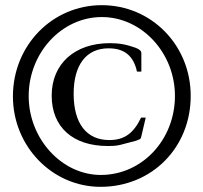

<svg xmlns="http://www.w3.org/2000/svg" viewBox="-20 -705 787 743"><path d="M657 -334C657 -164 530 -28 370 -28C219 -28 91 -168 91 -333C91 -501 219 -639 374 -639C529 -639 657 -500 657 -334ZM718 -334C718 -530 566 -685 374 -685C182 -685 30 -529 30 -332C30 -139 182 18 369 18C568 18 718 -134 718 -334ZM544 -250H526C497 -189 461 -163 403 -163C315 -163 265 -227 265 -342C265 -454 314 -518 400 -518C461 -518 497 -489 510 -428H527V-499C527 -508 520 -514 505 -520C469 -533 441 -538 405 -538C269 -538 180 -458 180 -335C180 -213 262 -140 397 -140C425 -140 435 -141 463 -149C506 -160 510 -161 515 -164C524 -167 525 -168 527 -178Z"/></svg>

Font: XITS
Style: Bold Italic
Weight: 700
Italic angle: -16.33°
Designer: MicroPress Inc., with final additions and corrections provided by Coen Hoffman, Elsevier (retired)
Version: Version 1.302